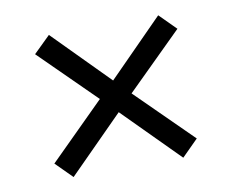

<svg xmlns="http://www.w3.org/2000/svg" viewBox="-55 -529 670 555"><g transform="rotate(-10 280.0 -251.0)"><path d="M120 -459 280 -297 441 -460 489 -412 326 -251 489 -90 441 -42 280 -204 119 -42 71 -90 233 -251 71 -411Z"/></g></svg>

Font: Titillium-CLs Web
Style: CLs-Regular
Weight: 400
Version: Version 1.002;PS 57.000;hotconv 1.0.70;makeotf.lib2.5.55311